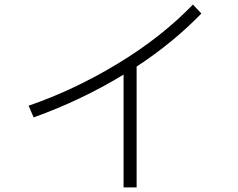

<svg xmlns="http://www.w3.org/2000/svg" viewBox="-20 -791 1040 839"><path d="M860 -732Q737 -605 577 -500V28H520V-465Q334 -352 127 -278L105 -329Q305 -398 495.5 -513.5Q686 -629 823 -771Z"/></svg>

Font: IBM Plex Sans JP Light
Style: Regular
Weight: 300
Designer: Mike Abbink; Paul van der Laan; Pieter van Rosmalen; Wujin Sim; Yejin Wi; Jinhee Kim; Boomi Park; Yona Kim; Kichan Ma
Foundry: Sandoll Inc.
Version: Version 1.002